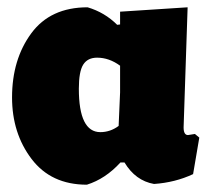

<svg xmlns="http://www.w3.org/2000/svg" viewBox="-20 -497 586 526"><path d="M218 9Q120 9 66.5 -61.5Q13 -132 13 -230Q13 -334 65.5 -405.5Q118 -477 220 -477Q267 -463 301 -429L309 -430V-465L494 -477L483 -148Q483 -127 495 -127Q496 -127 514 -130L526 -120L509 -20Q460 3 402 7Q351 -2 321 -52H310Q269 -7 218 9ZM196 -254Q196 -135 255 -135Q282 -135 305 -152L309 -244V-317Q279 -339 246 -339Q220 -339 208 -320Q196 -301 196 -254Z"/></svg>

Font: Alegreya Sans SC Black
Style: Regular
Weight: 900
Designer: Juan Pablo del Peral
Foundry: Huerta Tipografica
Version: Version 2.007